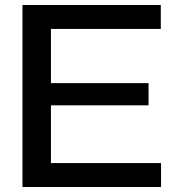

<svg xmlns="http://www.w3.org/2000/svg" viewBox="-20 -749 694 769"><path d="M70 0V-729H624V-633H156L184 -662V-67L156 -96H625V0ZM158 -327V-416H575V-327Z"/></svg>

Font: Mona Sans SemiExpanded Medium
Style: Regular
Weight: 500
Width: 6
Designer: Deni Anggara
Foundry: GitHub
Version: Version 2.000